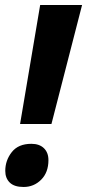

<svg xmlns="http://www.w3.org/2000/svg" viewBox="-20 -734 347 765"><path d="M60 -240 140 -714H307L185 -240ZM74 11Q37 11 19 -6.5Q1 -24 1 -53Q1 -95 27 -128Q53 -161 105 -161Q137 -161 155 -143.5Q173 -126 173 -96Q173 -47 144 -18Q115 11 74 11Z"/></svg>

Font: Noto Sans Condensed ExtraBold
Style: Italic
Weight: 800
Width: 3
Italic angle: -12°
Designer: Monotype Design Team
Foundry: Monotype Imaging Inc.
Version: Version 2.013; ttfautohint (v1.8.4.7-5d5b)